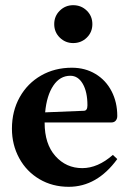

<svg xmlns="http://www.w3.org/2000/svg" viewBox="-20 -712 498 740"><path d="M415 -115 432 -99Q354 8 245 8Q182 8 132 -21.5Q82 -51 54 -102.5Q26 -154 26 -216Q26 -284 56 -337.5Q86 -391 138.5 -421Q191 -451 257 -451Q308 -451 348 -427Q388 -403 410 -360.5Q432 -318 432 -265Q432 -254 426 -247Q420 -240 409 -240H152V-239Q152 -157 193.5 -110.5Q235 -64 297 -64Q357 -64 415 -115ZM154 -279 303 -285Q317 -285 317 -306Q317 -358 299 -389Q281 -420 251 -420Q211 -420 185.5 -382Q160 -344 154 -279ZM189 -619Q189 -650 210.5 -671Q232 -692 262 -692Q293 -692 314.5 -671Q336 -650 336 -619Q336 -588 314.5 -567Q293 -546 262 -546Q232 -546 210.5 -567Q189 -588 189 -619Z"/></svg>

Font: Ibarra Real Nova
Style: Bold
Weight: 700
Designer: Jose Maria Ribagorda & Octavio Pardo
Foundry: Jose Maria Ribagorda
Version: Version 1.014